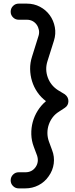

<svg xmlns="http://www.w3.org/2000/svg" viewBox="-20 -800 415 1061"><path d="M338 -204 306 -183Q285 -170 271 -151.5Q257 -133 249.5 -111Q242 -89 242 -65.5Q242 -42 250 -19L268 30Q282 66 277 104Q272 142 249 174Q227 206 193 223.5Q159 241 120 241H83Q65 241 52 228Q39 215 39 197Q39 178 52 165Q65 152 83 152H120Q157 152 177 123Q196 95 185 60L167 12Q154 -22 153 -57.5Q152 -93 161 -126Q170 -159 188.5 -188.5Q207 -218 234 -241Q206 -262 186.5 -290.5Q167 -319 157 -351.5Q147 -384 146.5 -418.5Q146 -453 157 -487L193 -602Q198 -618 195 -634Q192 -650 183 -663Q174 -676 160 -683.5Q146 -691 128 -691H83Q65 -691 52 -704Q39 -717 39 -735Q39 -754 52 -767Q65 -780 83 -780H128Q168 -780 201 -762.5Q234 -745 255 -716Q276 -687 283 -650Q290 -613 278 -575L242 -461Q228 -416 244 -372Q260 -328 300 -302L338 -279Q358 -264 358 -241Q358 -217 338 -204Z"/></svg>

Font: Hanken
Style: Book
Weight: 400
Designer: Alfredo Marco Pradil
Foundry: Hanken Design Co.
Version: Version 2.06 2014